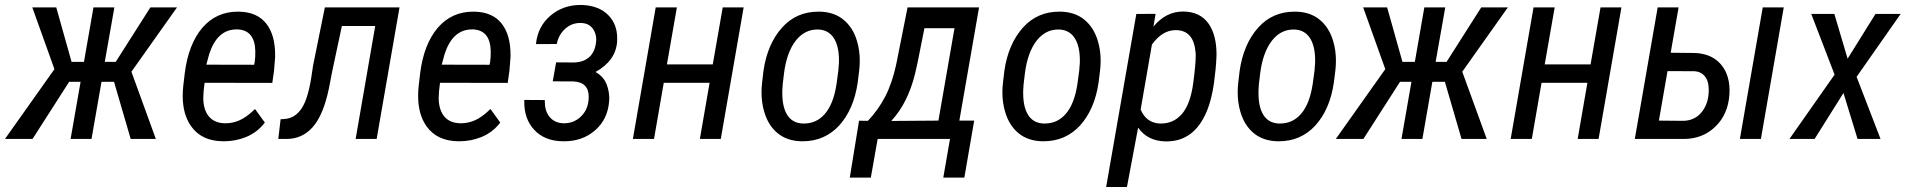

<svg xmlns="http://www.w3.org/2000/svg" viewBox="-56 -558 7653 771"><path d="M401.9 -229.5H351.6L311.5 0H227.5L267.6 -229.5H221.7L74.7 0H-36.1L162.6 -280.3L73.7 -528.3H169.9L231.4 -309.6H281.2L319.3 -528.3H403.3L364.7 -309.6H408.7L547.9 -528.3H654.8L471.7 -270L569.8 0H468.8Z M964.4 -297.9 966.8 -308.6Q969.7 -329.6 969.2 -353Q967.3 -436 899.4 -439.9Q896.5 -439.9 894 -439.9Q816.4 -439.9 784.2 -341.3L772.5 -298.3ZM932.1 -7.8Q889.6 9.3 843.8 9.3Q841.3 9.3 838.9 9.3Q752.9 8.3 710.9 -51.8Q677.7 -99.1 677.7 -173.3Q677.7 -193.4 680.2 -215.3L686 -264.6Q700.7 -381.3 757.3 -447.3Q813 -511.2 898.9 -511.2Q901.9 -511.2 904.8 -511.2Q978 -509.3 1014.2 -461.9Q1048.8 -417 1048.8 -337.4Q1048.8 -333.5 1048.8 -329.6V-329.1L1044.4 -273.9L1037.6 -226.1V-225.1H1036.1L765.6 -225.6Q760.3 -188 760.3 -165.5Q760.3 -163.6 760.3 -162.1Q761.2 -116.2 783.2 -89.8Q805.2 -64 846.7 -63Q848.6 -63 850.6 -63Q878.4 -63 905.3 -74.7Q934.6 -87.4 966.8 -119.1L968.3 -120.1L969.2 -118.7L1006.8 -66.9L1007.3 -65.9L1006.8 -64.9Q991.7 -45.4 973.1 -31.2Q954.6 -17.1 932.1 -7.8Z M1548.3 -528.3 1456.5 0H1372.1L1450.7 -453.6H1316.9L1278.3 -272.9L1264.6 -202.1Q1242.2 -94.7 1198.7 -46.4Q1156.7 0 1094.2 0Q1091.8 0 1089.4 0H1061.5L1070.8 -79.1L1086.4 -80.1Q1129.9 -83 1156.7 -125Q1183.6 -167 1197.3 -269L1201.2 -294.9L1248.5 -528.3Z M1909.7 -297.9 1912.1 -308.6Q1915 -329.6 1914.6 -353Q1912.6 -436 1844.7 -439.9Q1841.8 -439.9 1839.4 -439.9Q1761.7 -439.9 1729.5 -341.3L1717.8 -298.3ZM1877.4 -7.8Q1835 9.3 1789.1 9.3Q1786.6 9.3 1784.2 9.3Q1698.2 8.3 1656.2 -51.8Q1623 -99.1 1623 -173.3Q1623 -193.4 1625.5 -215.3L1631.3 -264.6Q1646 -381.3 1702.6 -447.3Q1758.3 -511.2 1844.2 -511.2Q1847.2 -511.2 1850.1 -511.2Q1923.3 -509.3 1959.5 -461.9Q1994.1 -417 1994.1 -337.4Q1994.1 -333.5 1994.1 -329.6V-329.1L1989.7 -273.9L1982.9 -226.1V-225.1H1981.4L1710.9 -225.6Q1705.6 -188 1705.6 -165.5Q1705.6 -163.6 1705.6 -162.1Q1706.5 -116.2 1728.5 -89.8Q1750.5 -64 1792 -63Q1793.9 -63 1795.9 -63Q1823.7 -63 1850.6 -74.7Q1879.9 -87.4 1912.1 -119.1L1913.6 -120.1L1914.6 -118.7L1952.1 -66.9L1952.6 -65.9L1952.1 -64.9Q1937 -45.4 1918.5 -31.2Q1899.9 -17.1 1877.4 -7.8Z M2421.9 -388.7Q2415.5 -313.5 2335.4 -269Q2367.2 -251 2379.9 -219.7Q2390.1 -193.4 2390.6 -164.1Q2390.6 -158.2 2390.1 -152.3Q2384.8 -78.1 2332 -33.2Q2281.2 9.8 2208.5 9.3Q2205.1 9.3 2202.1 9.3Q2129.4 7.8 2087.9 -38.1Q2049.3 -80.6 2049.3 -147.5Q2049.3 -152.3 2049.3 -156.7L2131.8 -156.2Q2131.8 -152.8 2131.8 -148.9Q2131.8 -113.3 2149.9 -89.8Q2170.4 -64 2206.5 -63Q2208 -63 2209.5 -63Q2246.6 -63 2273.9 -87.4Q2302.2 -112.8 2307.1 -152.3Q2308.1 -161.1 2308.1 -168.9Q2308.1 -228 2246.6 -231L2163.6 -231.4L2177.2 -307.6L2249 -307.1Q2287.1 -308.1 2310.1 -328.6Q2333 -349.1 2337.4 -387.7Q2338.4 -394 2338.4 -399.9Q2337.9 -424.8 2324.2 -443.4Q2307.6 -465.8 2274.4 -465.8Q2238.8 -465.8 2212.9 -441.9Q2187 -418 2179.7 -381.3L2096.2 -380.9Q2103 -451.2 2154.3 -495.1Q2204.6 -538.1 2275.4 -538.1Q2276.9 -538.1 2278.8 -538.1Q2350.1 -536.1 2388.7 -495.1Q2422.4 -459 2422.4 -404.3Q2422.4 -396.5 2421.9 -388.7Z M2838.4 0H2754.4L2793.5 -225.6H2609.4L2570.3 0H2485.4L2577.1 -528.3H2662.1L2622.1 -299.3H2806.2L2846.2 -528.3H2930.2Z M3092.3 -263.7 3086.9 -217.8 3085.4 -192.9Q3085.4 -189 3085.4 -185.1Q3085.4 -128.9 3104.5 -97.7Q3125 -64 3166.5 -62Q3169.4 -62 3171.9 -62Q3222.2 -62 3255.4 -99.6Q3291 -139.6 3303.2 -220.7L3310.5 -274.9L3313 -308.1Q3313 -312 3313 -315.4Q3313 -372.1 3293 -403.8Q3272 -437.5 3231 -439.5Q3228.5 -439.5 3226.1 -439.5Q3174.8 -439.5 3139.6 -395Q3103 -347.7 3092.3 -263.7ZM3004.4 -227.1 3009.8 -273.4Q3025.4 -381.3 3084.5 -447.3Q3142.1 -511.2 3230 -511.2Q3232.9 -511.2 3236.3 -511.2Q3293.9 -509.8 3331.5 -478.5Q3369.1 -447.8 3385.3 -393.6Q3396.5 -356.4 3396.5 -314Q3396.5 -294.4 3394 -273.9L3388.2 -226.6Q3372.6 -119.1 3314 -54.2Q3255.4 9.3 3167.5 9.3Q3164.6 9.3 3161.6 9.3Q3104.5 7.8 3066.9 -22.9Q3029.3 -53.7 3013.2 -107.9Q3002 -145 3002 -187Q3002 -206.5 3004.4 -227.1Z M3522.9 -72.3 3712.4 -73.7 3776.9 -444.8H3656.2L3627.9 -303.2L3618.7 -262.7Q3589.8 -144 3522.9 -72.3ZM3429.2 -72.8Q3471.7 -117.7 3499.3 -171.4Q3526.9 -225.1 3543 -300.3L3588.4 -528.3H3875.5L3796.4 -73.7H3856L3816.4 155.3H3731.9L3758.8 0H3468.3L3440.9 155.3H3356.4L3393.6 -73.2Z M4059.6 -263.7 4054.2 -217.8 4052.7 -192.9Q4052.7 -189 4052.7 -185.1Q4052.7 -128.9 4071.8 -97.7Q4092.3 -64 4133.8 -62Q4136.7 -62 4139.2 -62Q4189.5 -62 4222.7 -99.6Q4258.3 -139.6 4270.5 -220.7L4277.8 -274.9L4280.3 -308.1Q4280.3 -312 4280.3 -315.4Q4280.3 -372.1 4260.3 -403.8Q4239.3 -437.5 4198.2 -439.5Q4195.8 -439.5 4193.4 -439.5Q4142.1 -439.5 4106.9 -395Q4070.3 -347.7 4059.6 -263.7ZM3971.7 -227.1 3977.1 -273.4Q3992.7 -381.3 4051.8 -447.3Q4109.4 -511.2 4197.3 -511.2Q4200.2 -511.2 4203.6 -511.2Q4261.2 -509.8 4298.8 -478.5Q4336.4 -447.8 4352.5 -393.6Q4363.8 -356.4 4363.8 -314Q4363.8 -294.4 4361.3 -273.9L4355.5 -226.6Q4339.8 -119.1 4281.2 -54.2Q4222.7 9.3 4134.8 9.3Q4131.8 9.3 4128.9 9.3Q4071.8 7.8 4034.2 -22.9Q3996.6 -53.7 3980.5 -107.9Q3969.2 -145 3969.2 -187Q3969.2 -206.5 3971.7 -227.1Z M4735.8 -226.1Q4745.6 -300.3 4745.6 -335Q4745.6 -340.8 4745.1 -345.7Q4738.3 -436 4667 -437Q4665.5 -437 4664.6 -437Q4611.8 -437 4569.8 -379.4L4524.4 -118.2Q4546.9 -64.9 4600.6 -62Q4603.5 -62 4606.4 -62Q4656.7 -62 4689.9 -100.1Q4724.6 -140.1 4735.8 -226.1ZM4790.5 -112.3Q4740.2 9.8 4628.4 9.8Q4625.5 9.8 4622.6 9.8Q4551.8 7.8 4514.2 -45.4L4469.7 191.4L4469.2 192.9H4467.8H4388.2H4385.7L4386.2 190.9L4506.8 -500.5L4507.3 -502H4508.8L4582 -502.4H4584V-500L4575.7 -451.2Q4626 -511.7 4694.3 -511.7Q4695.3 -511.7 4696.3 -511.7Q4764.6 -510.7 4798.3 -461.4Q4829.1 -416 4829.1 -338.9Q4829.1 -332.5 4828.6 -325.7Q4827.1 -285.6 4818.4 -220.7Q4808.6 -156.2 4790.5 -112.3Z M5004.4 -263.7 4999 -217.8 4997.6 -192.9Q4997.6 -189 4997.6 -185.1Q4997.6 -128.9 5016.6 -97.7Q5037.1 -64 5078.6 -62Q5081.5 -62 5084 -62Q5134.3 -62 5167.5 -99.6Q5203.1 -139.6 5215.3 -220.7L5222.7 -274.9L5225.1 -308.1Q5225.1 -312 5225.1 -315.4Q5225.1 -372.1 5205.1 -403.8Q5184.1 -437.5 5143.1 -439.5Q5140.6 -439.5 5138.2 -439.5Q5086.9 -439.5 5051.8 -395Q5015.1 -347.7 5004.4 -263.7ZM4916.5 -227.1 4921.9 -273.4Q4937.5 -381.3 4996.6 -447.3Q5054.2 -511.2 5142.1 -511.2Q5145 -511.2 5148.4 -511.2Q5206.1 -509.8 5243.7 -478.5Q5281.2 -447.8 5297.4 -393.6Q5308.6 -356.4 5308.6 -314Q5308.6 -294.4 5306.2 -273.9L5300.3 -226.6Q5284.7 -119.1 5226.1 -54.2Q5167.5 9.3 5079.6 9.3Q5076.7 9.3 5073.7 9.3Q5016.6 7.8 4979 -22.9Q4941.4 -53.7 4925.3 -107.9Q4914.1 -145 4914.1 -187Q4914.1 -206.5 4916.5 -227.1Z M5746.1 -229.5H5695.8L5655.8 0H5571.8L5611.8 -229.5H5565.9L5418.9 0H5308.1L5506.8 -280.3L5418 -528.3H5514.2L5575.7 -309.6H5625.5L5663.6 -528.3H5747.6L5709 -309.6H5752.9L5892.1 -528.3H5999L5815.9 -270L5914.1 0H5813Z M6363.3 0H6279.3L6318.4 -225.6H6134.3L6095.2 0H6010.3L6102.1 -528.3H6187L6147 -299.3H6331.1L6371.1 -528.3H6455.1Z M7015.1 0H6930.7L7022.5 -528.3H7106.9ZM6640.1 -272.5 6605.5 -73.7 6704.6 -72.8Q6752.9 -74.2 6780.8 -112.3Q6805.7 -146.5 6805.7 -195.8Q6805.7 -201.7 6805.2 -208Q6803.7 -235.4 6789.3 -252.7Q6774.9 -270 6749.5 -272ZM6652.8 -346.2 6750 -345.2Q6796.4 -343.3 6828.6 -322.3Q6860.8 -300.8 6876.5 -263.7Q6889.2 -232.9 6889.2 -195.8Q6889.2 -187.5 6888.7 -178.7Q6883.3 -98.1 6831.5 -48.8Q6780.8 0 6705.1 0Q6704.1 0 6703.6 0H6508.8L6600.6 -528.3H6684.6Z M7310.5 -500.5 7363.3 -322.3 7474.6 -501 7475.1 -502H7476.1H7572.8H7576.7L7574.2 -499L7399.4 -249.5L7494.6 -2.4L7495.6 0H7493.2H7404.3H7402.8V-1.5L7346.7 -184.6L7231.4 -1L7231 0H7230H7133.3H7129.4L7131.8 -2.9L7311 -258.3L7218.3 -499.5L7217.3 -502H7219.7H7308.6H7310.1Z"/></svg>

Font: MAUL Condensed Italic
Style: Condenced Regular Italic
Weight: 400
Italic angle: -12°
Designer: MAUL
Version: Version 1.0; 2020; ttfautohint (v1.8.3)